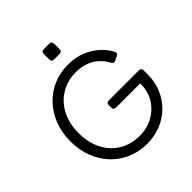

<svg xmlns="http://www.w3.org/2000/svg" viewBox="-248 -1127 1317 1317"><g transform="rotate(-45 410.5 -468.5)"><path d="M428 12Q349 12 283 -16.5Q217 -45 168.5 -96.5Q120 -148 93 -218Q66 -288 66 -372Q66 -456 93 -526Q120 -596 168.5 -648Q217 -700 283 -728.5Q349 -757 428 -757Q498 -757 555 -733.5Q612 -710 653 -672.5Q694 -635 716 -592Q727 -572 705 -561L676 -547Q655 -536 644 -558Q613 -617 558 -649.5Q503 -682 428 -682Q346 -682 282 -643Q218 -604 182 -534.5Q146 -465 146 -372Q146 -280 182 -210Q218 -140 282 -101.5Q346 -63 428 -63Q501 -63 559.5 -95Q618 -127 652 -182.5Q686 -238 686 -310V-315H452Q428 -315 428 -339V-361Q428 -385 452 -385H742Q766 -385 766 -361V-323Q766 -250 740 -188.5Q714 -127 668 -82Q622 -37 560.5 -12.5Q499 12 428 12ZM385 -849Q361 -849 361 -873V-925Q361 -949 385 -949H437Q461 -949 461 -925V-873Q461 -849 437 -849Z"/></g></svg>

Font: Pitagon Sans Text
Style: Regular
Weight: 400
Designer: Travis Tran
Foundry: Pitagon
Version: Version 1.001; ttfautohint (v1.8.4.7-5d5b);gftools[0.9.26]